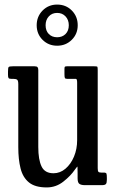

<svg xmlns="http://www.w3.org/2000/svg" viewBox="-20 -810 502 840"><path d="M60 -166V-442Q60 -457 55.2 -461Q50.5 -465 38.5 -465H29.5Q20 -465 17.5 -468.5Q15 -472 15 -482.5V-497Q15 -513.5 18 -516.8Q21 -520 37 -520H131Q141.5 -520 144.5 -515.8Q147.5 -511.5 147.5 -503.5V-167Q147.5 -111.5 161.8 -81.8Q176 -52 214 -52Q243 -52 266.5 -72Q290 -92 303.8 -125Q317.5 -158 317.5 -197V-448Q317.5 -465 312 -465H274.5Q266 -465 264 -468.5Q262 -472 262 -486V-508Q262 -516.5 264 -518.2Q266 -520 274 -520H391.5Q404 -520 405.8 -518Q407.5 -516 407.5 -503V-74.5Q407.5 -62 410.5 -58.5Q413.5 -55 422.5 -55H433.5Q444 -55 445.8 -50.2Q447.5 -45.5 447.5 -31V-23.5Q447.5 -9.5 443.2 -4.8Q439 0 426 0H351Q336 0 327.8 -5.2Q319.5 -10.5 319.5 -29.5V-53Q319.5 -78.5 319 -80.8Q318.5 -83 307 -67Q289.5 -41 257.2 -15.5Q225 10 184.5 10Q133.5 10 106.8 -11.8Q80 -33.5 70 -73Q60 -112.5 60 -166ZM230 -610Q192 -610 166.2 -635.8Q140.5 -661.5 140.5 -699.5Q140.5 -737.5 166.2 -763.8Q192 -790 230 -790Q268.5 -790 294.2 -764Q320 -738 320 -699.5Q320 -661.5 294 -635.8Q268 -610 230 -610ZM230 -647Q252.5 -647 266.8 -661.2Q281 -675.5 281 -699.5Q281 -723 266.8 -738.2Q252.5 -753.5 230 -753.5Q207.5 -753.5 193.5 -738.2Q179.5 -723 179.5 -699.5Q179.5 -675.5 193.5 -661.2Q207.5 -647 230 -647Z"/></svg>

Font: Besley* Condensed
Style: Regular
Weight: 400
Width: 3
Designer: Owen Earl
Foundry: indestructible type*
Version: Version 3.000; ttfautohint (v1.8.3)